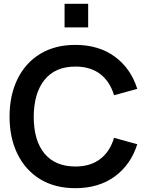

<svg xmlns="http://www.w3.org/2000/svg" viewBox="-20 -970 778 1005"><path d="M441.5 -826.5H318V-950H441.5ZM374.5 15Q267 15 189.5 -32.5Q112.5 -80 71.2 -164.5Q30 -249 30 -360Q30 -470.5 71.5 -556Q113.5 -641.5 190.8 -688.2Q268 -735 374.5 -735Q496.5 -735 580.5 -673.8Q664.5 -612.5 698.5 -505L577 -471.5Q555.5 -543.5 504.5 -582.5Q453.5 -621.5 374.5 -621.5Q269.5 -621.5 213.5 -552.5Q157.5 -483.5 156.5 -360Q156.5 -234 213 -166.2Q269.5 -98.5 374.5 -98.5Q453.5 -98.5 504.5 -137.5Q555.5 -176.5 577 -248.5L698.5 -215Q664.5 -107.5 580.5 -46.2Q496.5 15 374.5 15Z"/></svg>

Font: Vortex Mix
Style: Bold
Weight: 700
Designer: Mikhail Sharanda
Foundry: Mikhail Sharanda
Version: Version 4.504;Glyphs 3.1.2 (3151)